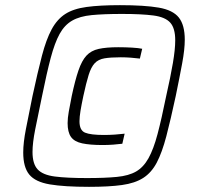

<svg xmlns="http://www.w3.org/2000/svg" viewBox="-20 -716 769 744"><path d="M325 8Q229 8 173 -1.5Q117 -11 93.5 -39.5Q70 -68 70 -125Q70 -163 80.5 -216.5Q91 -270 106 -344Q126 -437 142.5 -500Q159 -563 180 -602Q201 -641 232.5 -661.5Q264 -682 315.5 -689Q367 -696 445 -696Q540 -696 595 -686.5Q650 -677 673 -648Q696 -619 696 -562Q696 -525 686 -471Q676 -417 661 -344Q641 -251 624.5 -188Q608 -125 587.5 -86Q567 -47 535 -26.5Q503 -6 452.5 1Q402 8 325 8ZM317 -26Q387 -26 433 -30.5Q479 -35 507.5 -51.5Q536 -68 555.5 -103Q575 -138 590.5 -196.5Q606 -255 624 -344Q641 -419 650 -472Q659 -525 659 -560Q659 -607 639.5 -628.5Q620 -650 574.5 -656Q529 -662 453 -662Q382 -662 335.5 -657.5Q289 -653 259.5 -636Q230 -619 211 -584.5Q192 -550 176.5 -491.5Q161 -433 143 -344Q127 -268 116.5 -215Q106 -162 106 -127Q106 -81 126 -59.5Q146 -38 192.5 -32Q239 -26 317 -26ZM378 -154Q329 -154 298.5 -160.5Q268 -167 255 -185.5Q242 -204 242 -239Q242 -258 246.5 -283.5Q251 -309 258 -344Q271 -405 284 -443Q297 -481 315 -500.5Q333 -520 362.5 -526.5Q392 -533 438 -533Q466 -533 491.5 -531.5Q517 -530 531 -527L522 -489Q507 -491 487 -492.5Q467 -494 448 -494Q409 -494 385 -490Q361 -486 347 -471Q333 -456 323.5 -425.5Q314 -395 303 -344Q296 -311 292 -287Q288 -263 288 -246Q288 -211 309.5 -202Q331 -193 383 -193Q404 -193 425.5 -194.5Q447 -196 463 -198L454 -159Q439 -157 418.5 -155.5Q398 -154 378 -154Z"/></svg>

Font: Saira Thin Light
Style: Italic
Weight: 300
Italic angle: -12°
Version: Version 1.101